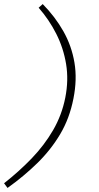

<svg xmlns="http://www.w3.org/2000/svg" viewBox="-69 -731 486 944"><path d="M-32 193 -49 170Q25 112 87 47.5Q149 -17 192 -91Q235 -165 252 -251Q269 -337 256 -416Q243 -495 207.5 -565Q172 -635 121 -693L141 -711Q202 -649 242.5 -577.5Q283 -506 297 -423.5Q311 -341 292 -246Q273 -149 227 -71.5Q181 6 114.5 71Q48 136 -32 193Z"/></svg>

Font: REM Thin
Style: Italic
Weight: 250
Italic angle: -11°
Designer: Octavio Pardo
Foundry: Ashler Design
Version: Version 1.005;gftools[0.9.28]